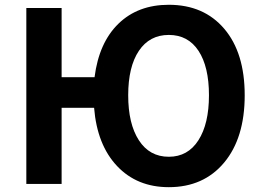

<svg xmlns="http://www.w3.org/2000/svg" viewBox="-20 -774 1104 808"><path d="M690.4 -114.3Q770.5 -114.3 814.9 -183.6Q859.4 -252.9 859.4 -373Q859.4 -493.2 815.4 -560.1Q771.5 -627 690.4 -627Q609.4 -627 564.5 -560.1Q519.5 -493.2 519.5 -373Q519.5 -252.9 564.5 -183.6Q609.4 -114.3 690.4 -114.3ZM239.3 -449.2H377.9Q396.5 -594.7 478.5 -674.3Q560.5 -753.9 690.4 -753.9Q837.9 -753.9 923.8 -652.8Q1009.8 -551.8 1009.8 -373Q1009.8 -193.4 923.3 -89.8Q836.9 13.7 690.4 13.7Q556.6 13.7 472.7 -75.2Q388.7 -164.1 376 -320.3H239.3V0H90.8V-740.2H239.3Z"/></svg>

Font: Gen Shin Gothic Bold
Style: Bold
Weight: 700
Designer: [Source Han Sans]
Ryoko NISHIZUKA  (kana & ideographs); Paul D. Hunt (Latin, Greek & Cyrillic); Wenlong ZHANG  (bopomofo
Version: Version 1.002.20150607